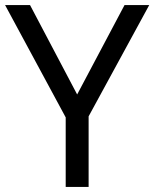

<svg xmlns="http://www.w3.org/2000/svg" viewBox="-20 -734 606 754"><path d="M283 -363 469 -714H566L328 -277V0H238V-273L0 -714H98Z"/></svg>

Font: kannada15
Style: Book
Weight: 400
Designer: Jelle Bosma - Monotype Design Team
Foundry: Monotype Imaging Inc.
Version: Version 2.003